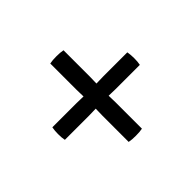

<svg xmlns="http://www.w3.org/2000/svg" viewBox="-104 -685 748 748"><g transform="rotate(-45 270.0 -311.0)"><path d="M63.5 -345Q60.5 -329.5 60.5 -310.5Q60.5 -300.5 61.2 -291.8Q62 -283 63.5 -276H196.5Q204.5 -276 217.2 -276.5Q230 -277 238.5 -277H301.5Q310 -277 322.8 -276.5Q335.5 -276 343.5 -276H476.5Q479.5 -290 479.5 -310.5Q479.5 -329 476.5 -345H343.5Q335.5 -345 322.8 -344.5Q310 -344 301.5 -344H238.5Q230 -344 217.2 -344.5Q204.5 -345 196.5 -345ZM233.5 -382Q233.5 -373.5 234 -361Q234.5 -348.5 234.5 -340V-281Q234.5 -273 234 -260.2Q233.5 -247.5 233.5 -239V-94.5Q241.5 -93 250.5 -92.2Q259.5 -91.5 270 -91.5Q280 -91.5 289.8 -92.2Q299.5 -93 306.5 -94.5V-239Q306.5 -247.5 306 -260.2Q305.5 -273 305.5 -281V-340Q305.5 -348.5 306 -361Q306.5 -373.5 306.5 -382V-526.5Q299.5 -528 289.8 -528.8Q280 -529.5 270 -529.5Q259 -529.5 250.2 -528.8Q241.5 -528 233.5 -526.5Z"/></g></svg>

Font: Signika SC
Style: Regular
Weight: 300
Designer: Anna Giedryś
Foundry: Anna Giedryś
Version: Version 2.000